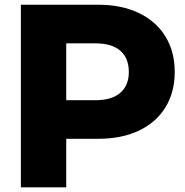

<svg xmlns="http://www.w3.org/2000/svg" viewBox="-20 -798 788 818"><path d="M724.4 -491.1Q724.4 -404.4 684.4 -340Q644.4 -275.6 571.1 -241.1Q497.8 -206.7 398.9 -206.7H262.2V0H68.9V-777.8H398.9Q497.8 -777.8 571.1 -742.8Q644.4 -707.8 684.4 -643.3Q724.4 -578.9 724.4 -491.1ZM528.9 -491.1Q528.9 -550 492.8 -581.7Q456.7 -613.3 386.7 -613.3H262.2V-371.1H386.7Q456.7 -371.1 492.8 -402.8Q528.9 -434.4 528.9 -491.1Z"/></svg>

Font: Paperlogy 9 Black
Style: Regular
Weight: 900
Designer: redesigned by Lee Juim, glyphs from Gmarket Sans & Montserrat
Foundry: PT&
Version: Version 1.001